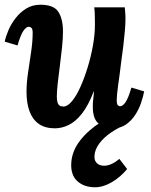

<svg xmlns="http://www.w3.org/2000/svg" viewBox="-21 -531 639 811"><path d="M211 11Q169 11 142.5 -8Q116 -27 103.5 -61.5Q91 -96 91 -143Q91 -180 97.5 -224Q104 -268 110.5 -312Q117 -356 117 -392Q117 -409 111.5 -413.5Q106 -418 101 -418Q90 -418 78 -401Q66 -384 53 -339L-1 -355Q3 -376 14.5 -403Q26 -430 45 -454.5Q64 -479 90 -495Q116 -511 150 -511Q206 -511 225.5 -481Q245 -451 245 -398Q245 -368 241 -330.5Q237 -293 232 -254Q227 -215 223 -180.5Q219 -146 219 -123Q219 -108 222 -98.5Q225 -89 231 -85Q237 -81 247 -81Q264 -81 282.5 -103Q301 -125 318 -162.5Q335 -200 349 -245.5Q363 -291 371.5 -338.5Q380 -386 380 -428Q380 -442 379.5 -465Q379 -488 377 -500H506Q508 -479 508.5 -470.5Q509 -462 509 -452Q509 -431 506.5 -401.5Q504 -372 500 -338Q496 -304 491 -270Q488 -243 484.5 -218Q481 -193 478 -171.5Q475 -150 473.5 -133.5Q472 -117 472 -108Q472 -92 476.5 -87Q481 -82 486 -82Q497 -82 509 -99Q521 -116 534 -161L588 -145Q584 -124 575 -97Q566 -70 550 -45.5Q534 -21 511 -5Q488 11 455 11Q423 11 397 -8Q371 -27 371 -80Q371 -100 373 -114Q375 -128 376 -145H375Q352 -85 325 -51Q298 -17 269 -3Q240 11 211 11ZM380 260Q334 260 305.5 234Q277 208 280 157Q283 107 317 63Q351 19 404 -14.5Q457 -48 515 -67L511 -5Q479 8 448.5 28.5Q418 49 398.5 75Q379 101 378 129Q377 147 388 158Q399 169 419 169Q434 169 450.5 161.5Q467 154 483 140L516 183Q488 217 451.5 238.5Q415 260 380 260Z"/></svg>

Font: Lora
Style: Bold Italic
Weight: 700
Italic angle: -3°
Designer: Olga Karpushina, Alexei Vanyashin (Cyrillic)
Foundry: Cyreal
Version: Version 3.004